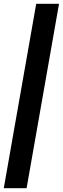

<svg xmlns="http://www.w3.org/2000/svg" viewBox="-47 -802 333 1018"><path d="M94 196H-27L145 -782H266Z"/></svg>

Font: Creato Display ExtraBold
Style: Italic
Weight: 800
Italic angle: -10°
Version: Version 1.000